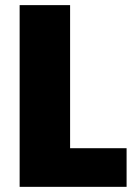

<svg xmlns="http://www.w3.org/2000/svg" viewBox="-20 -725 531 745"><path d="M56.2 -705.1H252V-149.9H471.2V0H56.2Z"/></svg>

Font: Poppins ExtraBold
Style: Regular
Weight: 800
Designer: Ninad Kale (Devanagari), Jonny Pinhorn (Latin)
Foundry: Indian Type Foundry
Version: Version 3.200;PS 1.000;hotconv 16.6.54;makeotf.lib2.5.65590